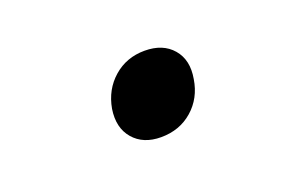

<svg xmlns="http://www.w3.org/2000/svg" viewBox="-42 -589 684 446"><g transform="rotate(-20 300.0 -366.0)"><path d="M298 -265Q254 -265 230 -293Q206 -321 213 -366Q221 -411 253 -439Q285 -467 330 -467Q375 -467 399 -439Q423 -411 415 -366Q408 -321 376 -293Q344 -265 298 -265Z"/></g></svg>

Font: JetBrains Mono NL ExtraBold
Style: Italic
Weight: 800
Italic angle: -9°
Monospace: yes
Designer: Philipp Nurullin, Konstantin Bulenkov
Foundry: JetBrains
Version: Version 2.305; ttfautohint (v1.8.4.7-5d5b)